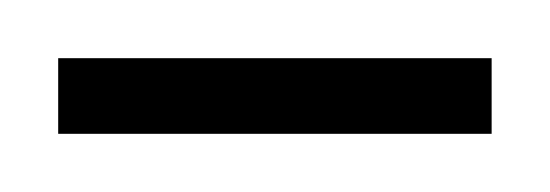

<svg xmlns="http://www.w3.org/2000/svg" viewBox="-29 -256 189 66"><path d="M140 -210V-236H-9V-210Z"/></svg>

Font: FoglihtenDeH02
Style: Regular
Weight: 500
Designer: gluk (gluksza@wp.pl|www.glukfonts.pl)
Version: Version 0.68